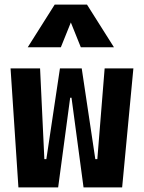

<svg xmlns="http://www.w3.org/2000/svg" viewBox="-20 -815 626 835"><path d="M343.3 0 291 -390.1H283.2L240.7 -517.6H335.4L394.5 -123H403.3L435.1 -517.6H560.1L511.2 0ZM60.1 0 25.9 -517.6H154.3L172.9 -123H181.6L240.7 -517.6H335.4L292 -390.1H285.2L232.9 0ZM100.6 -609.4 217.8 -794.9H358.4L475.6 -609.4H331.5L283.2 -729.5H293L244.6 -609.4Z"/></svg>

Font: Cascadia Mono
Style: Regular
Weight: 400
Monospace: yes
Designer: Aaron Bell
Foundry: Saja Typeworks
Version: Version 2404.023